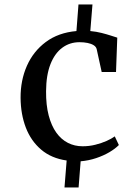

<svg xmlns="http://www.w3.org/2000/svg" viewBox="-20 -698 602 844"><path d="M70.5 -268Q70 -344.5 98.2 -408.5Q126.5 -472.5 181.5 -513.5Q236.5 -554.5 316 -561.5L325 -678.5H386.5L377 -561.5Q404 -559 426.5 -553.2Q449 -547.5 466.5 -541.8Q484 -536 495.5 -532.5L490 -381.5H427L405 -482Q402.5 -492.5 391.8 -499.2Q381 -506 365 -509.2Q349 -512.5 329.5 -512.5Q286.5 -512.5 253.5 -488Q220.5 -463.5 201.8 -415.8Q183 -368 182.5 -297Q182 -236 194 -190.5Q206 -145 227.5 -115Q249 -85 278.5 -70Q308 -55 343 -55Q372.5 -55 399.2 -61.8Q426 -68.5 448 -78.2Q470 -88 484.5 -98.5L502.5 -60.5Q487 -44.5 461.2 -29.2Q435.5 -14 402.8 -3Q370 8 334.5 11L325.5 126H263.5L273 7.5Q206 -2 161 -40.2Q116 -78.5 93.5 -137.2Q71 -196 70.5 -268Z"/></svg>

Font: Merriweather 36pt
Style: Regular
Weight: 400
Designer: Eben Sorkin
Foundry: Eben Sorkin
Version: Version 2.100